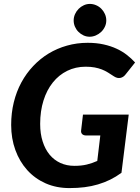

<svg xmlns="http://www.w3.org/2000/svg" viewBox="-20 -952 716 980"><path d="M359.5 -105.5Q395.5 -105.5 423.2 -112.2Q451 -119 476.5 -130.5L492 -260.5H420Q406.5 -260.5 399.5 -267.5Q392.5 -274.5 394 -286L403.5 -367H637L600 -70Q572 -49.5 542.5 -35Q513 -20.5 480.2 -10.8Q447.5 -1 411.5 3.5Q375.5 8 334.5 8Q267.5 8 212.8 -16.2Q158 -40.5 119 -83.8Q80 -127 58.5 -186Q37 -245 37 -314.5Q37 -375.5 50.5 -430.2Q64 -485 89.2 -531.5Q114.5 -578 149.8 -615.2Q185 -652.5 228.2 -678.8Q271.5 -705 322 -719.2Q372.5 -733.5 427.5 -733.5Q472.5 -733.5 509.2 -725.2Q546 -717 575.5 -703.2Q605 -689.5 628.2 -671.2Q651.5 -653 669.5 -633L622.5 -574Q611 -558 595 -554.5Q579 -551 562 -562Q546 -572.5 531.2 -581.8Q516.5 -591 499.8 -597.5Q483 -604 463 -607.8Q443 -611.5 417 -611.5Q366 -611.5 323.2 -590.5Q280.5 -569.5 249.8 -531.2Q219 -493 202 -439Q185 -385 185 -319.5Q185 -269.5 197.8 -229.8Q210.5 -190 233.2 -162.5Q256 -135 288.2 -120.2Q320.5 -105.5 359.5 -105.5ZM522.5 -847.5Q522.5 -830.5 515.2 -815.2Q508 -800 496 -788.8Q484 -777.5 468.8 -771Q453.5 -764.5 437.5 -764.5Q421.5 -764.5 407 -771Q392.5 -777.5 381 -788.8Q369.5 -800 362.8 -815.2Q356 -830.5 356 -847.5Q356 -864.5 363 -880Q370 -895.5 381.5 -907Q393 -918.5 407.8 -925.2Q422.5 -932 438.5 -932Q455 -932 470.2 -925.5Q485.5 -919 497 -907.5Q508.5 -896 515.5 -880.5Q522.5 -865 522.5 -847.5Z"/></svg>

Font: Lato Heavy
Style: Italic
Weight: 800
Italic angle: -7°
Designer: Lukasz Dziedzic
Foundry: tyPoland Lukasz Dziedzic
Version: Version 2.007; 2014-02-27